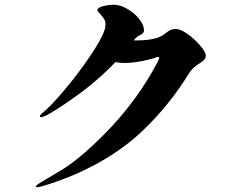

<svg xmlns="http://www.w3.org/2000/svg" viewBox="-20 -782 1040 808"><path d="M846 -549Q846 -538 840 -531.5Q834 -525 821 -516Q791 -499 775 -473Q695 -342 581.5 -233Q468 -124 300 -50Q257 -31 203 -12.5Q149 6 137 6Q131 6 131 3Q131 -2 154 -16Q160 -20 236.5 -65Q313 -110 424.5 -223Q536 -336 616 -472Q650 -531 650 -538Q650 -543 646 -543Q643 -543 641 -542Q622 -534 580.5 -525.5Q539 -517 504 -517Q481 -517 466 -521Q379 -429 258 -348Q171 -289 154 -289Q148 -289 148 -293Q148 -298 157 -305Q193 -334 251.5 -403.5Q310 -473 359 -545.5Q408 -618 420 -656Q424 -668 424 -680Q424 -692 418 -702Q412 -712 401 -723.5Q390 -735 390 -739Q390 -750 413.5 -756Q437 -762 460 -762Q485 -762 515 -745Q545 -728 565.5 -702.5Q586 -677 586 -654Q586 -647 582 -643Q578 -639 569 -634Q553 -626 545 -615L543 -612H556Q630 -612 664 -633Q672 -638 681.5 -645.5Q691 -653 699 -656.5Q707 -660 720 -660Q740 -660 770 -638.5Q800 -617 823 -589.5Q846 -562 846 -549Z"/></svg>

Font: Shippori Antique
Style: Regular
Weight: 400
Designer: FONTDASU
Foundry: FONTDASU / Google Inc. / but / Adobe
Version: Version 2.001